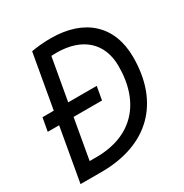

<svg xmlns="http://www.w3.org/2000/svg" viewBox="-164 -830 914 956"><g transform="rotate(-30 293.0 -351.5)"><path d="M14.2 -307.1H79.6L25.4 0H146C412.1 0 568.8 -154.3 568.8 -416.5C568.8 -596.7 454.1 -703.1 259.8 -703.1C220.2 -703.1 181.6 -699.7 147.5 -693.4L92.8 -383.3H27.8ZM122.1 -76.7 162.6 -307.1H326.2L339.8 -383.3H175.8L218.8 -625.5C228 -626 237.8 -626.5 247.6 -626.5C396 -626.5 483.4 -547.9 483.4 -414.1C483.4 -201.7 363.3 -76.7 161.1 -76.7Z"/></g></svg>

Font: Cascadia Code SemiLight
Style: Italic
Weight: 350
Italic angle: -10°
Monospace: yes
Designer: Aaron Bell
Foundry: Saja Typeworks
Version: Version 2404.023